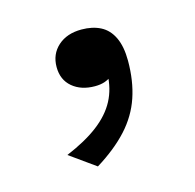

<svg xmlns="http://www.w3.org/2000/svg" viewBox="-57 -179 412 405"><g transform="rotate(-15 149.5 23.0)"><path d="M111 167 55 127Q98 109 125.5 88Q153 67 166.5 41.5Q180 16 181 -16Q181 -21 182.5 -24.5Q184 -28 186.5 -29.5Q189 -31 191.5 -30.5Q194 -30 196 -27Q194 -16 186.5 -10Q179 -4 170 -1Q161 2 149 2Q119 2 100 -14Q81 -30 81 -58Q81 -86 100.5 -103.5Q120 -121 152 -121Q176 -121 193.5 -112Q211 -103 220.5 -83Q230 -63 230 -32Q230 12 218 47.5Q206 83 179.5 112Q153 141 111 167Z"/></g></svg>

Font: Roboto Serif 20pt Light
Style: Regular
Weight: 300
Version: Version 1.008